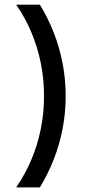

<svg xmlns="http://www.w3.org/2000/svg" viewBox="-20 -687 373 832"><path d="M50 125Q88.9 68.8 115.6 5.6Q142.4 -57.6 156.6 -127.1Q170.8 -196.5 170.8 -270.8Q170.8 -345.1 156.6 -414.6Q142.4 -484 115.6 -547.6Q88.9 -611.1 50 -666.7H152.8Q188.2 -609 213.2 -544.8Q238.2 -480.6 251.4 -411.8Q264.6 -343.1 264.6 -270.8Q264.6 -198.6 251.4 -129.9Q238.2 -61.1 213.2 2.8Q188.2 66.7 152.8 125Z"/></svg>

Font: Afacad Flux Medium
Style: Regular
Weight: 500
Designer: Kristian Moeller
Foundry: Dicotype
Version: Version 1.100